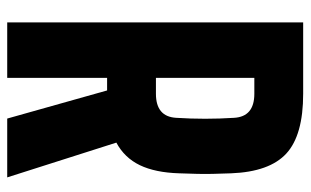

<svg xmlns="http://www.w3.org/2000/svg" viewBox="-180 -660 840 519"><g transform="rotate(90 239.5 -400.0)"><path d="M40 0V-800H233Q345 -800 394.5 -754.5Q444 -709 448 -605Q449 -577 449.5 -556Q450 -535 449.5 -514Q449 -493 448 -465Q446 -400 426 -358.5Q406 -317 365 -295L459 0H300L224 -270H190V0ZM190 -402H233Q295 -402 298 -457Q303 -535 298 -613Q295 -668 233 -668H190Z"/></g></svg>

Font: Big Shoulders Display Black
Style: Regular
Weight: 900
Designer: Patric King
Foundry: XO Type Co
Version: Version 1.000; ttfautohint (v1.8.2)